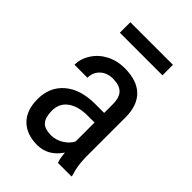

<svg xmlns="http://www.w3.org/2000/svg" viewBox="-212 -801 904 904"><g transform="rotate(45 239.5 -349.5)"><path d="M336.4 0Q328.6 -17.1 325.2 -57.6Q279.3 9.8 208 9.8Q136.2 9.8 95.9 -30.5Q55.7 -70.8 55.7 -144Q55.7 -224.6 110.4 -272Q165 -319.3 260.3 -320.3H323.7V-376.5Q323.7 -423.8 302.7 -443.8Q281.7 -463.9 238.8 -463.9Q199.7 -463.9 175.3 -440.7Q150.9 -417.5 150.9 -381.8H64.5Q64.5 -422.4 88.4 -459.2Q112.3 -496.1 152.8 -517.1Q193.4 -538.1 243.2 -538.1Q324.2 -538.1 366.5 -497.8Q408.7 -457.5 409.7 -380.4V-113.8Q410.2 -52.7 426.3 -7.8V0ZM221.2 -68.8Q252.9 -68.8 281.7 -86.4Q310.5 -104 323.7 -130.4V-256.3H274.9Q213.4 -255.4 177.7 -228.8Q142.1 -202.1 142.1 -154.3Q142.1 -109.4 160.2 -89.1Q178.2 -68.8 221.2 -68.8ZM392.6 -639.6H108.9V-709.5H392.6Z"/></g></svg>

Font: Roboto Condensed
Style: Regular
Weight: 400
Designer: Google
Version: Version 2.001047; 2015